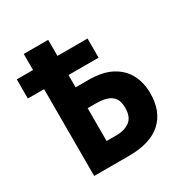

<svg xmlns="http://www.w3.org/2000/svg" viewBox="-166 -843 931 973"><g transform="rotate(-30 300.0 -357.0)"><path d="M107 0V-508H12V-620H107V-714H250V-620H426V-508H250V-436H325Q406 -436 458.5 -408.5Q511 -381 537 -332.5Q563 -284 563 -221Q563 -115 499.5 -57.5Q436 0 312 0ZM310 -122Q354 -122 385 -144Q416 -166 416 -221Q416 -259 400.5 -279Q385 -299 358.5 -306.5Q332 -314 298 -314H250V-122Z"/></g></svg>

Font: Noto Sans Mono
Style: Bold
Weight: 700
Designer: Monotype Design Team
Foundry: Monotype Imaging Inc.
Version: Version 2.014